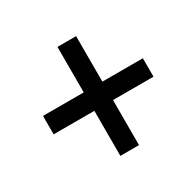

<svg xmlns="http://www.w3.org/2000/svg" viewBox="-112 -770 748 731"><g transform="rotate(-30 262.0 -404.5)"><path d="M221 -165V-363H42V-444H221V-644H303V-444H481V-363H303V-165Z"/></g></svg>

Font: Noto Sans Tamil UI SemiCondensed Medium
Style: Regular
Weight: 500
Width: 4
Designer: Jelle Bosma - Monotype Design Team
Foundry: Monotype Imaging Inc.
Version: Version 2.004; ttfautohint (v1.8.4.7-5d5b)